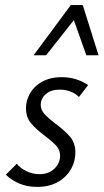

<svg xmlns="http://www.w3.org/2000/svg" viewBox="-20 -726 407 754"><path d="M3 -40 46 -83Q59 -66 83.5 -54Q108 -42 135 -42Q171 -42 193.5 -63.5Q216 -85 216 -115Q216 -137 201 -153.5Q186 -170 157 -192Q121 -219 101.5 -242.5Q82 -266 82 -301Q82 -314 85 -327Q96 -371 132.5 -397Q169 -423 222 -423Q280 -423 326 -392L290 -345Q278 -358 258 -366Q238 -374 215 -374Q180 -374 160 -356.5Q140 -339 140 -314Q140 -295 154 -279Q168 -263 197 -241Q235 -213 255.5 -188.5Q276 -164 276 -127Q276 -114 273 -99Q262 -51 223 -21.5Q184 8 126 8Q86 8 55 -5.5Q24 -19 3 -40ZM258 -706H305L367 -509H319L270 -647L161 -509H112Z"/></svg>

Font: LXGW Bright GB
Style: Italic
Weight: 400
Italic angle: -12°
Designer: Christian Thalmann (Catharsis Fonts)
Foundry: LXGW / Christian Thalmann (Catharsis Fonts) / Fontworks Inc.
Version: Version 5.510